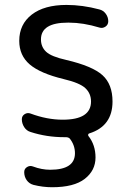

<svg xmlns="http://www.w3.org/2000/svg" viewBox="-20 -578 537 794"><path d="M59.6 -409.2Q59.6 -477.5 111.3 -517.6Q163.1 -557.6 254.9 -557.6Q321.3 -557.6 390.6 -539.1Q407.2 -535.2 417.5 -521Q427.7 -506.8 427.7 -490.2Q427.7 -475.6 416 -467.8Q404.3 -460 391.6 -463.9Q324.2 -484.4 264.6 -484.4Q262.7 -484.4 260.7 -484.4Q149.4 -484.4 149.4 -415Q149.4 -383.8 170.9 -363.8Q192.4 -343.8 253.9 -330.1Q362.3 -304.7 403.8 -267.1Q445.3 -229.5 445.3 -158.2Q445.3 -56.6 349.6 -26.4Q345.7 -25.4 344.7 -22Q343.8 -18.6 345.7 -15.6Q375 21.5 375 73.2Q375 127 330.6 161.6Q286.1 196.3 195.3 196.3Q157.2 196.3 118.2 186.5Q100.6 181.6 90.3 167Q80.1 152.3 80.1 133.8Q80.1 120.1 91.8 112.8Q103.5 105.5 116.2 110.4Q152.3 124 187.5 124Q290 124 290 55.7Q290 22.5 268.6 -4.9Q262.7 -10.7 252 -10.7H245.1Q172.9 -10.7 106.4 -32.2Q89.8 -37.1 80.1 -52.2Q70.3 -67.4 70.3 -85Q70.3 -98.6 82 -106Q93.8 -113.3 106.4 -108.4Q174.8 -83 239.3 -83Q356.4 -83 356.4 -158.2Q356.4 -191.4 333 -213.4Q309.6 -235.4 243.2 -251Q146.5 -274.4 103 -311.5Q59.6 -348.6 59.6 -409.2Z"/></svg>

Font: Gen Jyuu GothicX Regular
Style: Regular
Weight: 400
Designer: [Source Han Sans]
Ryoko NISHIZUKA  (kana & ideographs); Paul D. Hunt (Latin, Greek & Cyrillic); Wenlong ZHANG  (bopomofo
Version: Version 1.002.20150607